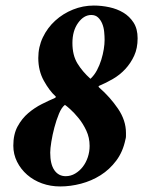

<svg xmlns="http://www.w3.org/2000/svg" viewBox="-20 -666 522 692"><path d="M217 -31Q235 -31 251 -40.5Q267 -50 278.5 -65Q290 -80 296.5 -99.5Q303 -119 303 -140Q303 -170 291 -195.5Q279 -221 263 -240.5Q247 -260 233 -272.5Q219 -285 214 -288Q202 -279 192.5 -256Q183 -233 176 -206.5Q169 -180 165 -155Q161 -130 161 -116Q161 -74 176 -52.5Q191 -31 217 -31ZM309 -612Q282 -612 261.5 -583.5Q241 -555 241 -511Q241 -467 259 -437.5Q277 -408 306 -382Q320 -395 329.5 -413Q339 -431 345 -450.5Q351 -470 354 -488.5Q357 -507 357 -522Q357 -535 355.5 -551Q354 -567 348.5 -580.5Q343 -594 333.5 -603Q324 -612 309 -612ZM318 -646Q346 -646 374 -640Q402 -634 424.5 -620.5Q447 -607 461.5 -584.5Q476 -562 476 -528Q476 -492 463.5 -465Q451 -438 431.5 -417Q412 -396 387 -381.5Q362 -367 338 -357Q333 -355 337 -351Q377 -316 405.5 -274Q434 -232 434 -187Q434 -181 434 -175Q434 -169 432 -163Q423 -119 399 -87Q375 -55 342.5 -34.5Q310 -14 272 -4Q234 6 197 6Q162 6 131.5 -5Q101 -16 78 -36Q55 -56 41.5 -83Q28 -110 28 -141Q28 -182 43.5 -210.5Q59 -239 82 -258.5Q105 -278 131 -291Q157 -304 178 -313Q180 -314 181 -316Q182 -318 180 -319Q158 -339 138 -375Q118 -411 118 -457Q118 -497 134.5 -531.5Q151 -566 179 -591.5Q207 -617 243 -631.5Q279 -646 318 -646Z"/></svg>

Font: Vermiglione
Style: Bold Italic
Weight: 700
Italic angle: -11°
Version: Version 1.000